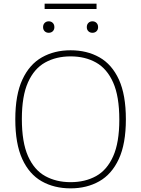

<svg xmlns="http://www.w3.org/2000/svg" viewBox="-20 -1025 775 1054"><path d="M367.5 9Q277.5 9 209 -29.8Q140.5 -68.5 102.2 -152Q64 -235.5 64 -370Q64 -504.5 102.8 -588Q141.5 -671.5 210 -710.2Q278.5 -749 367.5 -749Q457.5 -749 526 -710.2Q594.5 -671.5 632.8 -588Q671 -504.5 671 -370Q671 -235.5 632.2 -152Q593.5 -68.5 525 -29.8Q456.5 9 367.5 9ZM367.5 -25Q447 -25 507.2 -58.2Q567.5 -91.5 601.2 -167Q635 -242.5 635 -368Q635 -496 601.2 -572Q567.5 -648 507.2 -681.8Q447 -715.5 367.5 -715.5Q288.5 -715.5 228 -682Q167.5 -648.5 133.8 -573.2Q100 -498 100 -372Q100 -244 133.8 -168Q167.5 -92 228 -58.5Q288.5 -25 367.5 -25ZM487.5 -845Q474 -845 465.2 -853.5Q456.5 -862 456.5 -876Q456.5 -890.5 465.2 -899.2Q474 -908 487.5 -908Q501 -908 509.8 -899.2Q518.5 -890.5 518.5 -876Q518.5 -862 509.8 -853.5Q501 -845 487.5 -845ZM247.5 -845Q234 -845 225.2 -853.5Q216.5 -862 216.5 -876Q216.5 -890.5 225.2 -899.2Q234 -908 247.5 -908Q261 -908 269.8 -899.2Q278.5 -890.5 278.5 -876Q278.5 -862 269.8 -853.5Q261 -845 247.5 -845ZM225 -975.5V-1005H510V-975.5Z"/></svg>

Font: Encode Sans SmExp Th
Style: Regular
Weight: 100
Width: 6
Designer: Multiple Designers
Foundry: Impallari Type
Version: Version 3.002; ttfautohint (v1.8.3) -l 8 -r 50 -G 200 -x 14 